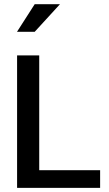

<svg xmlns="http://www.w3.org/2000/svg" viewBox="-20 -907 527 927"><path d="M169.4 -639.6V-85.4H463.4V0H62.5V-639.6ZM62 -753.4 147.5 -886.7H269.5L147.5 -753.4Z"/></svg>

Font: Yantramanav Medium
Style: Regular
Weight: 500
Version: Version 1.001;PS 1.0;hotconv 1.0.72;makeotf.lib2.5.5900; ttf